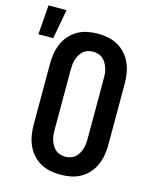

<svg xmlns="http://www.w3.org/2000/svg" viewBox="-168 -899 790 988"><g transform="rotate(15 227.0 -405.0)"><path d="M250 8Q222 8 194.5 2.5Q167 -3 143 -16.5Q119 -30 100.5 -51Q82 -72 71 -97.5Q60 -123 55.5 -150Q51 -177 51 -205V-530Q51 -558 55.5 -585Q60 -612 71 -637.5Q82 -663 100.5 -684Q119 -705 143 -718.5Q167 -732 194.5 -737.5Q222 -743 250 -743Q278 -743 305.5 -737.5Q333 -732 357 -718.5Q381 -705 399.5 -684Q418 -663 429 -637.5Q440 -612 444.5 -585Q449 -558 449 -530V-205Q449 -177 444.5 -150Q440 -123 429 -97.5Q418 -72 399.5 -51Q381 -30 357 -16.5Q333 -3 305.5 2.5Q278 8 250 8ZM250 -88Q264 -88 277.5 -92Q291 -96 301.5 -105Q312 -114 319 -126Q326 -138 330.5 -151Q335 -164 336.5 -177.5Q338 -191 338 -205V-530Q338 -544 336.5 -557.5Q335 -571 330.5 -584Q326 -597 319 -609Q312 -621 301.5 -630Q291 -639 277.5 -643Q264 -647 250 -647Q236 -647 222.5 -643Q209 -639 198.5 -630Q188 -621 181 -609Q174 -597 169.5 -584Q165 -571 163.5 -557.5Q162 -544 162 -530V-205Q162 -191 163.5 -177.5Q165 -164 169.5 -151Q174 -138 181 -126Q188 -114 198.5 -105Q209 -96 222.5 -92Q236 -88 250 -88ZM-46 -661 -34 -818H62L33 -661Z"/></g></svg>

Font: Iosevka Curly
Style: Bold
Weight: 700
Monospace: yes
Designer: Belleve Invis
Foundry: Belleve Invis
Version: Version 22.1.2; ttfautohint (v1.8.4)